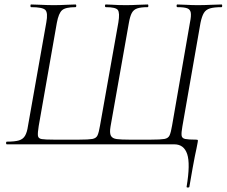

<svg xmlns="http://www.w3.org/2000/svg" viewBox="-20 -645 1013 858"><path d="M759 0H11Q7 0 7 -6Q7 -12 11 -12Q46 -12 64.5 -17.5Q83 -23 92 -38.5Q101 -54 105 -82L187 -545Q195 -588 182.5 -600.5Q170 -613 119 -613Q116 -613 116 -619Q116 -625 119 -625Q139 -625 165.5 -623.5Q192 -622 221 -622Q249 -622 274.5 -623.5Q300 -625 317 -625Q321 -625 321 -619Q321 -613 317 -613Q273 -613 257.5 -599.5Q242 -586 234 -543L153 -82Q148 -51 149.5 -38.5Q151 -26 166.5 -23.5Q182 -21 219 -21H335Q375 -21 392.5 -24Q410 -27 416 -40.5Q422 -54 427 -84L509 -545Q516 -588 506.5 -600.5Q497 -613 453 -613Q449 -613 449 -619Q449 -625 453 -625Q465 -625 479 -624Q493 -623 509.5 -622.5Q526 -622 543 -622Q570 -622 595.5 -623.5Q621 -625 640 -625Q643 -625 643 -619Q643 -613 640 -613Q610 -613 593.5 -607.5Q577 -602 569 -587Q561 -572 556 -543L474 -80Q469 -51 475.5 -38.5Q482 -26 502 -23.5Q522 -21 556 -21H656Q697 -21 714.5 -24Q732 -27 738 -40.5Q744 -54 749 -84L829 -545Q835 -574 832.5 -588.5Q830 -603 816.5 -608Q803 -613 773 -613Q769 -613 769 -619Q769 -625 773 -625Q790 -625 813.5 -623.5Q837 -622 864 -622Q894 -622 922 -623.5Q950 -625 970 -625Q973 -625 973 -619Q973 -613 970 -613Q937 -613 918.5 -607.5Q900 -602 891 -587Q882 -572 876 -543L795 -80Q790 -52 791.5 -39.5Q793 -27 807.5 -24Q822 -21 855 -21Q863 -21 864 -19Q865 -17 863 -7Q861 6 858 19Q855 32 851 52Q847 72 841 105Q835 138 826 191Q825 193 819 193Q813 193 814 189Q831 87 816.5 43.5Q802 0 759 0Z"/></svg>

Font: Cormorant Infant Light
Style: Italic
Weight: 300
Italic angle: -10°
Designer: Christian Thalmann (Catharsis Fonts)
Foundry: Catharsis Fonts
Version: Version 4.001